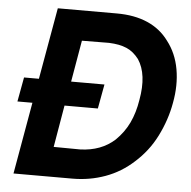

<svg xmlns="http://www.w3.org/2000/svg" viewBox="-53 -803 850 855"><g transform="rotate(5 372.0 -375.0)"><path d="M718.5 -375Q705 -298 668 -224.5Q649.5 -188 626 -157.8Q602.5 -127.5 574 -102Q518 -50.5 448.2 -25.2Q378.5 0 302 0H38.5L95 -321H28L48 -430H114.5L171 -750H435.5Q514 -750 572.5 -724.5Q631 -699 667.5 -649Q708.5 -596.5 721 -525.5Q733.5 -454.5 718.5 -375ZM568.5 -375Q589.5 -490.5 546 -556Q534 -571.5 520.5 -582.8Q507 -594 490.8 -601Q474.5 -608 455 -611.8Q435.5 -615.5 411.5 -616.5L290.5 -615.5L258.5 -430H407.5L387.5 -321H238.5L206.5 -133.5L325 -132.5Q418.5 -135.5 479 -190.5Q516.5 -227 538 -272.2Q559.5 -317.5 568.5 -375Z"/></g></svg>

Font: Russisch Sans ExtraBold
Style: Italic
Weight: 800
Width: 4
Italic angle: -10°
Designer: Michael Sharanda (font) & Cristiano Sobral (main changes)
Foundry: Michael Sharanda
Version: Version 2.00;September 8, 2020;FontCreator 13.0.0.2681 64-bi